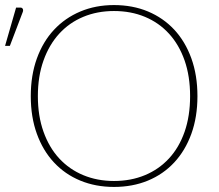

<svg xmlns="http://www.w3.org/2000/svg" viewBox="-58 -731 864 758"><path d="M721.5 -351.5Q721.5 -269 697.5 -202.8Q673.5 -136.5 630 -89.8Q586.5 -43 526 -18Q465.5 7 392 7Q319.5 7 259 -18Q198.5 -43 155 -89.8Q111.5 -136.5 87.5 -202.8Q63.5 -269 63.5 -351.5Q63.5 -433.5 87.5 -500Q111.5 -566.5 155 -613.2Q198.5 -660 259 -685.5Q319.5 -711 392 -711Q465.5 -711 526 -685.8Q586.5 -660.5 630 -613.8Q673.5 -567 697.5 -500.5Q721.5 -434 721.5 -351.5ZM692.5 -351.5Q692.5 -430 670.8 -492.2Q649 -554.5 609.2 -598Q569.5 -641.5 514.2 -664.5Q459 -687.5 392 -687.5Q326 -687.5 270.8 -664.5Q215.5 -641.5 175.8 -598Q136 -554.5 113.8 -492.2Q91.5 -430 91.5 -351.5Q91.5 -273 113.8 -210.8Q136 -148.5 175.8 -105.5Q215.5 -62.5 270.8 -39.5Q326 -16.5 392 -16.5Q459 -16.5 514.2 -39.5Q569.5 -62.5 609.2 -105.5Q649 -148.5 670.8 -210.8Q692.5 -273 692.5 -351.5ZM-38 -550 5.5 -701H23Q29 -701 31.8 -696Q34.5 -691 32 -684L-19 -550Z"/></svg>

Font: Lato 2
Style: Regular
Weight: 200
Designer: Lukasz Dziedzic with Adam Twardoch and Botio Nikoltchev
Foundry: tyPoland Lukasz Dziedzic
Version: Version 2.015; 2015-08-06; http://www.latofonts.com/